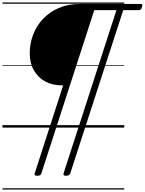

<svg xmlns="http://www.w3.org/2000/svg" viewBox="-20 -1030 1169 1550"><path d="M281 389Q253 389 260 370L490 -341H476Q403 -341 345 -372.5Q287 -404 253.5 -462.5Q220 -521 220 -601Q220 -677 247 -748.5Q274 -820 326 -876Q378 -932 453 -965Q528 -998 623 -998H1117Q1126 -998 1128.5 -992.5Q1131 -987 1126 -974Q1123 -959 1116.5 -953.5Q1110 -948 1102 -948H975L547 370Q541 389 513 389Q487 389 493 370L920 -948H741L314 370Q308 389 281 389ZM0 490H983V500H0ZM0 -20H983V0H0ZM0 -505H983V-500H0ZM0 -1010H983V-1000H0Z"/></svg>

Font: Playwrite RO Guides
Style: Regular
Weight: 400
Designer: Veronika Burian, José Scaglione
Foundry: TypeTogether
Version: Version 1.003